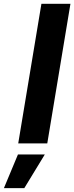

<svg xmlns="http://www.w3.org/2000/svg" viewBox="-80 -747 387 1000"><path d="M286.9 -727.3 166.2 0H14.9L135.7 -727.3ZM-59.7 233 13.5 57.5H153.4L46.5 233Z"/></svg>

Font: Inter P
Style: Bold Italic
Weight: 700
Italic angle: 9.39999°
Designer: Rasmus Andersson
Foundry: rsms
Version: Version 3.018;git-588b23468